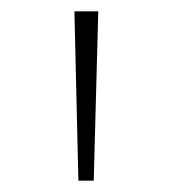

<svg xmlns="http://www.w3.org/2000/svg" viewBox="-20 -678 304 338"><path d="M118 -360 111 -658H153L145 -360Z"/></svg>

Font: Ysabeau Office ExtraLight
Style: Regular
Weight: 250
Designer: Christian Thalmann (Catharsis Fonts)
Version: Version 2.001;gftools[0.9.30]; featfreeze: tnum,lnum,ss02